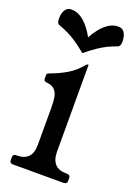

<svg xmlns="http://www.w3.org/2000/svg" viewBox="-128 -698 522 750"><g transform="rotate(20 132.5 -323.5)"><path d="M238.5 -38Q251.5 -38 251.5 -25V-13Q251.5 0 236.5 0H28Q13 0 13 -13V-25Q13 -38 26 -38H28Q60 -38 76 -54.5Q92 -71 92 -106V-259Q92 -284 89 -302.2Q86 -320.5 75 -332.2Q64 -344 40 -346Q29 -347 29 -358V-373Q29 -378 32.8 -380.1Q36.5 -382.2 42 -384Q77.5 -397 106.9 -414.5Q136.2 -432 162 -462.8Q165.8 -467 168.5 -467H169.5Q171.5 -467 171.5 -465.8V-107Q171.5 -72 187.5 -55Q203.5 -38 235.5 -38ZM132.8 -567Q142.8 -585.9 157.3 -604.2Q171.7 -622.6 190.1 -634.8Q208.5 -647 230.6 -647Q248.2 -647 256.5 -632.6Q264.8 -618.2 264.8 -599.4Q264.8 -590.5 263.1 -583.8Q261.5 -577.1 255 -573.8Q232.8 -565.8 215.5 -557.5Q198.3 -549.2 179.4 -536.5Q160.5 -523.8 132.8 -501.5Q105.2 -523.8 86.3 -536.5Q67.3 -549.2 50 -557.5Q32.8 -565.8 10.5 -573.8Q4 -577.1 2.4 -583.8Q0.8 -590.4 0.8 -599.3Q0.8 -618.2 9.1 -632.6Q17.5 -647 35 -647Q57.2 -647 75.5 -634.8Q93.8 -622.5 108.2 -604.2Q122.8 -586 132.8 -567Z"/></g></svg>

Font: Young Serif Light
Style: Regular
Weight: 300
Designer: Bastien Sozeau
Foundry: NBR — Bastien Sozeau
Version: Version 5.001